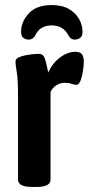

<svg xmlns="http://www.w3.org/2000/svg" viewBox="-20 -734 350 756"><path d="M105 2Q51 2 51 -27V-357Q51 -422 46 -450Q41 -478 41 -492Q41 -504 59.5 -510.5Q78 -517 100 -519.5Q122 -522 132 -522Q149 -522 155 -507.5Q161 -493 170 -448Q185 -484 215.5 -507Q246 -530 276 -530Q296 -530 303 -520Q310 -510 310 -490Q310 -478 307 -456.5Q304 -435 297.5 -417.5Q291 -400 281 -400Q272 -400 262 -404Q252 -408 235 -408Q217 -408 201.5 -398Q186 -388 179 -372V-27Q179 2 125 2ZM184 -714Q225 -714 251.5 -698.5Q278 -683 291.5 -659Q305 -635 305 -609Q305 -591 295 -584.5Q285 -578 274 -578Q258 -578 250 -594Q229 -634 184 -634Q137 -634 119 -595Q110 -578 93 -578Q82 -578 72.5 -584.5Q63 -591 63 -609Q63 -648 93 -681Q123 -714 184 -714Z"/></svg>

Font: Asap Condensed SemiBold
Style: Regular
Weight: 600
Width: 3
Designer: Pablo Cosgaya
Foundry: Omnibus-Type
Version: Version 3.001; ttfautohint (v1.8.4.7-5d5b)